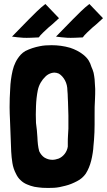

<svg xmlns="http://www.w3.org/2000/svg" viewBox="-20 -936 535 960"><path d="M192 3C211 4 231 4 250 3C269 2 287 -2 306 -7C327 -12 346 -20 365 -30C383 -39 398 -52 409 -68C421 -87 430 -109 436 -133C442 -156 447 -191 447 -203L450 -236C452 -262 453 -288 453 -313V-363C453 -388 453 -415 455 -441C456 -458 456 -474 456 -491C455 -507 454 -523 453 -540C452 -551 450 -561 448 -572C445 -582 442 -592 437 -602C430 -625 421 -643 396 -663C377 -678 355 -689 331 -697C300 -706 269 -710 238 -710C218 -710 198 -709 179 -705C153 -700 129 -692 107 -681C98 -676 91 -670 84 -663C63 -640 50 -613 43 -583C36 -552 32 -522 31 -492C29 -461 28 -431 28 -400C28 -379 29 -357 30 -335C32 -282 34 -230 36 -178C37 -159 39 -140 42 -121C45 -102 51 -84 60 -67C66 -54 74 -43 83 -35C92 -26 103 -19 115 -14C126 -9 139 -5 152 -2C165 0 178 2 192 3ZM242 -137C227 -137 214 -141 201 -149C191 -156 182 -167 176 -180C170 -202 168 -225 167 -250C166 -274 163 -298 160 -321C160 -335 159 -349 159 -363C159 -377 160 -391 160 -405C161 -433 164 -460 169 -485C175 -513 189 -536 208 -554C216 -562 227 -568 238 -571C243 -572 247 -573 252 -573C259 -573 267 -571 274 -568C286 -561 297 -549 305 -534C313 -519 317 -502 317 -483C318 -472 319 -460 319 -447L320 -426L322 -358V-310V-293C321 -283 321 -271 320 -258C319 -244 319 -233 319 -225V-203C315 -176 297 -153 273 -143C261 -139 252 -137 242 -137ZM318 -747C334 -746 378 -748 394 -749C401 -761 427 -784 442 -798C455 -808 462 -815 495 -845L427 -916C400 -896 373 -868 343 -838C330 -824 277 -770 260 -753C268 -751 305 -748 318 -747ZM98 -747C114 -746 158 -748 174 -749C181 -761 207 -784 222 -798C235 -808 242 -815 275 -845L207 -916C180 -896 153 -868 123 -838C110 -824 57 -770 40 -753C48 -751 85 -748 98 -747Z"/></svg>

Font: Londrina Solid CC
Style: CC
Weight: 400
Designer: Marcelo Magalhaes
Foundry: Tipos Pereira
Version: Version 1.003;FEAKit 1.0